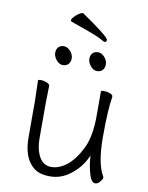

<svg xmlns="http://www.w3.org/2000/svg" viewBox="-95 -933 780 1013"><g transform="rotate(10 295.0 -426.0)"><path d="M485 8Q464 8 452 -34Q440 -76 437 -114L436 -133L428 -116Q401 -62 351.5 -24.5Q302 13 244 13Q186 13 155 -13Q97 -60 97 -171V-368L94 -474Q94 -479 109 -479Q124 -479 140.5 -472.5Q157 -466 157 -456L155 -368V-175Q155 -116 177 -76.5Q199 -37 242 -37Q285 -37 327 -71Q368 -105 399.5 -169.5Q431 -234 431 -342V-475Q431 -480 447 -480Q463 -480 479 -474Q495 -468 495 -459V-457Q483 -385 483 -240.5Q483 -96 522 -33V-26Q522 -20 510 -6Q498 8 485 8ZM208 -577Q189 -577 173.5 -596Q158 -615 158 -634Q158 -653 168.5 -664.5Q179 -676 198 -676Q217 -676 233 -658Q249 -640 249 -620Q249 -600 238 -588.5Q227 -577 208 -577ZM391 -577Q372 -577 356.5 -596Q341 -615 341 -634Q341 -653 351.5 -664.5Q362 -676 381 -676Q400 -676 416 -658Q432 -640 432 -620Q432 -600 421 -588.5Q410 -577 391 -577ZM415 -748Q415 -741 412.5 -738.5Q410 -736 404.5 -736Q399 -736 379.5 -747.5Q360 -759 312 -776Q264 -793 214 -811Q210 -812 210 -818Q210 -824 220 -835.5Q230 -847 243.5 -856Q257 -865 262 -865H268Q415 -764 415 -748ZM214 -811Z"/></g></svg>

Font: LXGW WenKai TC Light
Style: Regular
Weight: 300
Designer: LXGW / Fontworks Inc.
Foundry: LXGW / Fontworks Inc.
Version: Version 1.330